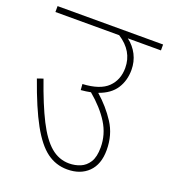

<svg xmlns="http://www.w3.org/2000/svg" viewBox="-118 -708 701 795"><g transform="rotate(20 232.5 -311.0)"><path d="M0 -622H465V-596H319Q347 -575 362.5 -544.5Q378 -514 378 -478Q378 -431 355 -395.5Q332 -360 281 -342Q329 -300 362 -249Q395 -198 395 -131Q395 -68 360.5 -34Q326 0 268 0Q218 0 178 -29.5Q138 -59 100.5 -127Q63 -195 22 -311L48 -320Q84 -217 117 -152Q150 -87 186 -56.5Q222 -26 267 -26Q293 -26 316 -35.5Q339 -45 353.5 -68Q368 -91 368 -133Q368 -190 337.5 -239Q307 -288 252 -334Q232 -330 209 -328L207 -354Q283 -358 317 -391Q351 -424 351 -477Q351 -551 281 -596H0Z"/></g></svg>

Font: Noto Sans SemiCondensed Thin
Style: Italic
Weight: 100
Width: 4
Italic angle: -12°
Designer: Monotype Design Team
Foundry: Monotype Imaging Inc.
Version: Version 2.013; ttfautohint (v1.8.4.7-5d5b)